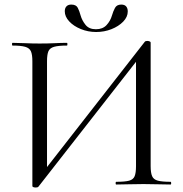

<svg xmlns="http://www.w3.org/2000/svg" viewBox="-20 -814 809 847"><path d="M168.8 -53.2 618.6 -629.6Q621.6 -633.4 629.6 -633.4Q634.8 -633.4 639.7 -631.5Q644.6 -629.6 644.6 -626.4V-81Q644.6 -52 651 -37Q657.4 -22 676.3 -17Q695.2 -12 732.2 -12Q735.2 -12 735.2 -6Q735.2 0 732.2 0Q708.6 0 677.5 -1Q646.4 -2 612.8 -2Q576.4 -2 546.5 -1Q516.6 0 493 0Q490 0 490 -6Q490 -12 493 -12Q531.4 -12 549.8 -17Q568.2 -22 574.1 -37Q580 -52 580 -81V-570L599.4 -566.2L149.6 9.4Q146.6 13.2 137.8 13.2Q132.4 13.2 127.6 11.7Q122.8 10.2 122.8 6.2V-544Q122.8 -573 116.5 -587.5Q110.2 -602 91.2 -607.5Q72.2 -613 35.2 -613Q33 -613 33 -619Q33 -625 35.2 -625Q59.6 -625 90.7 -623.5Q121.8 -622 154.6 -622Q192 -622 221.5 -623.5Q251 -625 275.2 -625Q277.4 -625 277.4 -619Q277.4 -613 275.2 -613Q237.6 -613 218.5 -607.5Q199.4 -602 193.4 -587.5Q187.4 -573 187.4 -544V-49.4ZM403.2 -685Q433 -685 450 -703.3Q467 -721.6 474 -746Q479.4 -764.6 487.3 -779.2Q495.2 -793.8 515 -793.8Q529.6 -793.8 536.6 -785.6Q543.6 -777.4 543.6 -763.4Q543.6 -739.2 523.4 -718.5Q503.2 -697.8 471.6 -685.3Q440 -672.8 404.2 -672.8Q368.6 -672.8 336.6 -685.8Q304.6 -698.8 285.2 -719.8Q265.8 -740.8 265.8 -764.2Q265.8 -778.2 273.2 -786Q280.6 -793.8 294.6 -793.8Q315.8 -793.8 323.1 -779.5Q330.4 -765.2 335.6 -745.8Q341.8 -723.8 357.3 -704.4Q372.8 -685 403.2 -685Z"/></svg>

Font: Cormorant Infant Light
Style: Regular
Weight: 300
Designer: Christian Thalmann (Catharsis Fonts)
Foundry: Catharsis Fonts
Version: Version 4.001